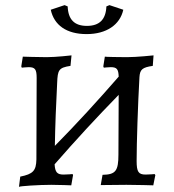

<svg xmlns="http://www.w3.org/2000/svg" viewBox="-20 -721 679 749"><path d="M318 -588C395 -588 448 -624 461 -683L407 -701L395 -696C393 -645 368 -620 319 -620C270 -620 246 -645 244 -696L232 -701L178 -683C191 -623 239 -588 318 -588ZM583 -42C583 -42 564 -40 548 -40C520 -40 513 -51 513 -93C513 -163 518 -314 524 -420C526 -450 535 -458 576 -464L579 -505C579 -505 514 -498 475 -498C447 -498 389 -499 389 -500L383 -462L385 -457C385 -457 403 -459 412 -459C436 -459 442 -451 443 -422C362 -329 279 -238 194 -152C195 -224 199 -323 203 -398C205 -448 209 -457 255 -464L259 -505C259 -505 199 -498 162 -498C130 -498 69 -500 69 -500L63 -462L65 -457C65 -457 83 -459 92 -459C117 -459 123 -450 123 -417L122 -99C121 -55 109 -42 59 -32L54 8C55 5 132 0 180 0C210 0 258 2 258 2L265 -38L263 -42C263 -42 244 -40 228 -40C203 -40 195 -49 193 -80C274 -173 357 -263 443 -351L442 -118C442 -54 431 -40 380 -39L373 1L473 0C513 0 578 2 578 2L586 -38Z"/></svg>

Font: Alegreya SC
Style: Regular
Weight: 400
Designer: Juan Pablo del Peral
Foundry: Huerta Tipografica
Version: Version 2.007;PS 002.007;hotconv 1.0.88;makeotf.lib2.5.64775